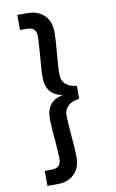

<svg xmlns="http://www.w3.org/2000/svg" viewBox="-117 -995 750 1243"><g transform="rotate(-10 258.0 -374.0)"><path d="M390 -331Q342 -326 316.5 -302Q291 -278 291 -239Q291 -203 299 -107Q308 -17 308 37Q308 108 266.5 148Q225 188 157 188H90V89H134Q166 89 181.5 74.5Q197 60 197 28Q197 4 194 -36Q191 -76 190 -93Q181 -185 181 -243Q181 -294 206.5 -328Q232 -362 285 -373V-375Q232 -386 206.5 -420Q181 -454 181 -505Q181 -563 190 -655Q191 -672 194 -712Q197 -752 197 -776Q197 -808 181.5 -822.5Q166 -837 134 -837H90V-936H157Q225 -936 266.5 -896Q308 -856 308 -785Q308 -731 299 -641Q291 -545 291 -509Q291 -470 316.5 -446Q342 -422 390 -417Z"/></g></svg>

Font: A Bank Premium Med
Style: Regular
Weight: 500
Designer: Ninad Kale (Devanagari), Jonny Pinhorn (Latin), Htun Naung (Myanmar)
Foundry: Indian Type Foundry
Version: 4.004